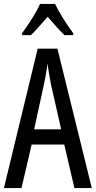

<svg xmlns="http://www.w3.org/2000/svg" viewBox="-20 -963 490 983"><path d="M361 0 309 -223H142L90 0H0L173 -714H274L450 0ZM240 -535Q235 -563 230.5 -589Q226 -615 223 -638Q218 -590 206 -536L155 -301H293ZM262 -943Q278 -909 304 -867.5Q330 -826 355 -793V-783H310Q289 -803 268 -827Q247 -851 224 -877Q201 -851 178.5 -825.5Q156 -800 138 -783H93V-793Q120 -830 145.5 -870.5Q171 -911 185 -943Z"/></svg>

Font: Noto Sans Khmer ExtraCondensed
Style: Regular
Weight: 400
Width: 2
Designer: Danh Hong and the Monotype Design Team
Foundry: Monotype Imaging Inc.
Version: Version 2.004; ttfautohint (v1.8.4.7-5d5b)